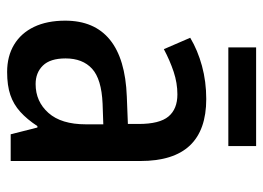

<svg xmlns="http://www.w3.org/2000/svg" viewBox="-120 -609 739 539"><g transform="rotate(90 249.5 -339.5)"><path d="M258 -549Q345 -549 388.5 -503Q432 -457 432 -364V0H357L338 -75H334Q315 -46 294 -27Q273 -8 246.5 1Q220 10 182 10Q138 10 105.5 -9.5Q73 -29 55.5 -65.5Q38 -102 38 -153Q38 -235 91.5 -278.5Q145 -322 251 -326L328 -329V-359Q328 -418 307 -443Q286 -468 245 -468Q213 -468 181.5 -457.5Q150 -447 118 -430L86 -504Q121 -525 165 -537Q209 -549 258 -549ZM271 -258Q202 -255 173 -228.5Q144 -202 144 -154Q144 -111 164 -90.5Q184 -70 216 -70Q265 -70 297 -106Q329 -142 329 -211V-260ZM390 -689V-611H113V-689Z"/></g></svg>

Font: Noto Sans Display SemiCondensed Medium
Style: Regular
Weight: 500
Width: 4
Designer: Monotype Design Team
Foundry: Monotype Imaging Inc.
Version: Version 2.003